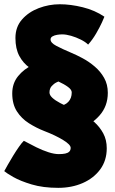

<svg xmlns="http://www.w3.org/2000/svg" viewBox="-20 -703 540 902"><path d="M265.5 -324Q258.5 -322.5 245.8 -316.2Q233 -310 222.8 -298.5Q212.5 -287 212.5 -268.5Q212.5 -256 226 -243.5Q239.5 -231 262.8 -218.8Q286 -206.5 316 -194Q340 -184 368.5 -168.2Q397 -152.5 422.8 -129.8Q448.5 -107 465 -76.5Q481.5 -46 481.5 -6.5Q481.5 51 450.8 92.8Q420 134.5 368.5 157Q317 179.5 253.5 179.5Q182.5 179.5 129 163.5Q75.5 147.5 42.8 128.8Q10 110 0 101Q5.5 90.5 16.8 70.8Q28 51 41.8 28.5Q55.5 6 69 -13.2Q82.5 -32.5 92 -41.5Q121.5 -25.5 151 -11Q180.5 3.5 207.8 12.2Q235 21 256.5 21Q274 21 286.2 18.5Q298.5 16 305.2 9.5Q312 3 312 -8.5Q312 -23.5 276.5 -45.2Q241 -67 189 -87Q150.5 -102 115.8 -124Q81 -146 59.2 -180Q37.5 -214 37.5 -264Q37.5 -311.5 65.2 -345.5Q93 -379.5 134.5 -398.5ZM262.5 -207Q285.5 -208 301.2 -224.8Q317 -241.5 317 -269Q317 -281.5 299.5 -294.5Q282 -307.5 252.8 -321Q223.5 -334.5 189 -347.5Q150.5 -362.5 119.5 -384.5Q88.5 -406.5 70.5 -440.5Q52.5 -474.5 52.5 -524.5Q52.5 -576 83.2 -611.2Q114 -646.5 162 -664.8Q210 -683 261 -683Q311.5 -683 368.5 -669Q425.5 -655 470.5 -624.5Q469.5 -620.5 459 -597.8Q448.5 -575 431.8 -546Q415 -517 394 -493.5Q381.5 -506 359.5 -517Q337.5 -528 314 -534.8Q290.5 -541.5 272.5 -541.5Q261.5 -541.5 248.8 -539.5Q236 -537.5 226.8 -532.2Q217.5 -527 217.5 -517.5Q217.5 -502 244.2 -487.8Q271 -473.5 316 -454.5Q340 -444.5 369.2 -428.8Q398.5 -413 425.2 -390.2Q452 -367.5 469.2 -337Q486.5 -306.5 486.5 -267Q486.5 -204 447.2 -160Q408 -116 349.5 -96Z"/></svg>

Font: Grandstander Thin Black
Style: Regular
Weight: 900
Version: Version 1.200